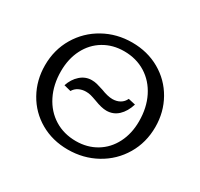

<svg xmlns="http://www.w3.org/2000/svg" viewBox="-142 -844 1073 1029"><g transform="rotate(30 394.5 -329.0)"><path d="M56 -325Q56 -421 102 -498.5Q148 -576 227 -620Q306 -664 401 -664Q496 -664 572 -620.5Q648 -577 691 -501Q734 -425 734 -333Q734 -237 688 -159.5Q642 -82 562.5 -38Q483 6 387 6Q292 6 216.5 -37.5Q141 -81 98.5 -157Q56 -233 56 -325ZM643 -316Q643 -400 610.5 -465Q578 -530 520 -566Q462 -602 387 -602Q317 -602 262 -569Q207 -536 176.5 -476.5Q146 -417 146 -340Q146 -257 178.5 -192Q211 -127 269 -91Q327 -55 402 -55Q472 -55 527 -88Q582 -121 612.5 -180.5Q643 -240 643 -316ZM200 -284Q214 -327 244.5 -354Q275 -381 314 -381Q331 -381 347 -377Q363 -373 387 -365Q430 -348 459 -348Q485 -348 505 -359.5Q525 -371 535 -393L579 -383Q564 -334 534 -306Q504 -278 462 -278Q432 -278 386 -296Q361 -305 347.5 -308.5Q334 -312 318 -312Q294 -312 274 -302Q254 -292 243 -273Z"/></g></svg>

Font: Ysabeau Medium
Style: Regular
Weight: 500
Designer: Christian Thalmann (Catharsis Fonts)
Version: Version 0.003